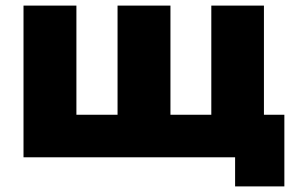

<svg xmlns="http://www.w3.org/2000/svg" viewBox="-20 -562 1036 686"><path d="M923 -542V0H64V-542H253V-152H400V-542H589V-152H735V-542ZM996 -152V104H820V0H731V-152Z"/></svg>

Font: Montserrat Alternates ExtraBold
Style: Regular
Weight: 800
Designer: Julieta Ulanovsky
Foundry: Julieta Ulanovsky
Version: Version 7.200